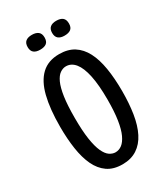

<svg xmlns="http://www.w3.org/2000/svg" viewBox="-206 -927 900 1032"><g transform="rotate(-30 243.5 -411.5)"><path d="M242 12Q186 12 149.5 -13.5Q113 -39 91.5 -84.5Q70 -130 60.5 -193Q51 -256 51 -330Q51 -441 70 -517Q89 -593 131 -632.5Q173 -672 241 -672Q295 -672 332 -648.5Q369 -625 392 -581Q415 -537 425.5 -473.5Q436 -410 436 -330Q436 -254 426 -191Q416 -128 393 -82.5Q370 -37 332.5 -12.5Q295 12 242 12ZM241 -63Q263 -63 281.5 -77Q300 -91 314.5 -122Q329 -153 337 -204.5Q345 -256 345 -330Q345 -421 332.5 -480Q320 -539 296.5 -568Q273 -597 240 -597Q221 -597 203 -584.5Q185 -572 171.5 -542.5Q158 -513 150.5 -462Q143 -411 143 -333Q143 -253 151 -200.5Q159 -148 173 -117.5Q187 -87 205 -75Q223 -63 241 -63ZM317 -743Q293 -743 279.5 -754Q266 -765 266 -789Q266 -813 279.5 -824Q293 -835 317 -835Q343 -835 356.5 -824Q370 -813 370 -788Q370 -764 356.5 -753.5Q343 -743 317 -743ZM166 -743Q141 -743 127.5 -754Q114 -765 114 -789Q114 -813 127.5 -824Q141 -835 166 -835Q191 -835 205 -824Q219 -813 219 -789Q219 -764 205.5 -753.5Q192 -743 166 -743Z"/></g></svg>

Font: Bricolage Grotesque Condensed
Style: Regular
Weight: 400
Width: 3
Designer: Mathieu Triay
Foundry: Atelier Triay
Version: Version 1.000;gftools[0.9.30]